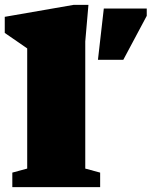

<svg xmlns="http://www.w3.org/2000/svg" viewBox="-22 -767 622 787"><path d="M327.5 -76 388.5 -59.5V0H28.5V-59.5L89.5 -76V-568.5Q80 -575 53.5 -593.5Q27 -612 -2.5 -632V-698L279.5 -747H340.5L327.5 -597ZM379.5 -522 403.5 -732H579.5V-702L483.5 -522Z"/></svg>

Font: Newsreader 6pt ExtraBold
Style: Regular
Weight: 800
Designer: Hugues Gentile
Foundry: Production Type
Version: Version 1.003; ttfautohint (v1.8.3)